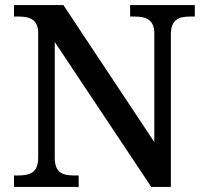

<svg xmlns="http://www.w3.org/2000/svg" viewBox="-20 -734 810 754"><path d="M35 0H289V-45H271C228 -45 195 -54 195 -115V-569L574 0H651V-599C651 -659 685 -669 727 -669H745V-714H491V-669H509C550 -669 586 -659 586 -603V-176L229 -714H35V-669H53C94 -669 130 -660 130 -603V-115C130 -54 95 -45 51 -45H35Z"/></svg>

Font: Noto Serif Gurmukhi Medium
Style: Regular
Weight: 500
Designer: Vaibhav Singh and the Monotype Design Team
Foundry: Monotype Imaging Inc.
Version: Version 2.004